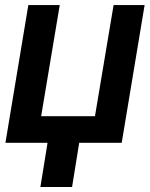

<svg xmlns="http://www.w3.org/2000/svg" viewBox="-20 -566 595 761"><path d="M176.3 -48.8H301.8L265.6 175.3H140.1ZM553.2 -545.9 462.4 0H1.5L92.3 -545.9H216.8L143.1 -105.5H356.4L430.2 -545.9Z"/></svg>

Font: Inter Tight SemiBold
Style: Italic
Weight: 600
Italic angle: -9.39999°
Designer: Rasmus Andersson
Foundry: rsms
Version: Version 3.004